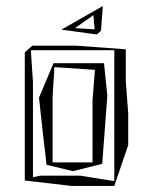

<svg xmlns="http://www.w3.org/2000/svg" viewBox="-20 -600 489 635"><path d="M62 -427V-3L217 15H358L404 -120V-226L396 -331V-437L230 -449H87ZM82 -434H358V-1L245 -19H113L89 -14V-329ZM134 -55 221 -34 318 -58 335 -283 324 -391H157L109 -277L121 -166ZM154 -281 160 -378 294 -369 286 -268V-63H154ZM314 -498 320 -580 183 -502 300 -486ZM289 -550 293 -503 228 -507Z"/></svg>

Font: Quebrada
Style: Regular
Weight: 400
Designer: deFharo
Foundry: deFharo
Version: Version 1.034 2012